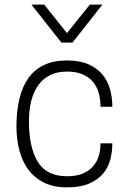

<svg xmlns="http://www.w3.org/2000/svg" viewBox="-20 -800 556 829"><path d="M269 9Q212 9 171 -11Q130 -31 103.5 -66Q77 -101 64 -149.5Q51 -198 51 -254Q51 -319 63.5 -372Q76 -425 102 -462Q128 -499 169.5 -519Q211 -539 269 -539Q324 -539 361.5 -522.5Q399 -506 422 -478.5Q445 -451 455 -415Q465 -379 465 -339H414Q414 -372 406 -399.5Q398 -427 380.5 -447.5Q363 -468 335.5 -479.5Q308 -491 270 -491Q226 -491 195 -475Q164 -459 144 -430.5Q124 -402 114.5 -362.5Q105 -323 105 -276Q105 -164 143 -101.5Q181 -39 270 -39Q309 -39 336 -50Q363 -61 380.5 -80.5Q398 -100 406 -125.5Q414 -151 414 -181H465Q465 -146 456.5 -112Q448 -78 425.5 -51Q403 -24 365 -7.5Q327 9 269 9ZM293 -616H245L116 -780H171L269 -657L368 -780H422Z"/></svg>

Font: Tanohe Sans Light
Style: Regular
Weight: 300
Designer: Village Type and Design LLC & Cristiano Sobral
Foundry: Cooper Hewitt Smithsonian Design Museum
Version: Version 1.00;September 29, 2021;FontCreator 13.0.0.2655 64-b